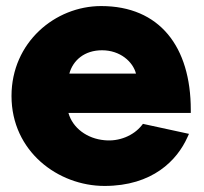

<svg xmlns="http://www.w3.org/2000/svg" viewBox="-20 -604 672 634"><path d="M18 -287C18 -104 172 10 325 10C484 10 565 -75 599 -151L604 -162L452 -195L448 -190C421 -156 373 -136 325 -141C268 -146 220 -181 206 -231H610V-241C610 -450 507 -584 314 -584C162 -584 18 -464 18 -287ZM209 -361C221 -405 259 -438 317 -438C377 -438 419 -400 429 -361Z"/></svg>

Font: Rabbid Highway Sign IV
Style: Blk
Weight: 400
Foundry: Cannot Into Space Fonts
Version: Version 0.277